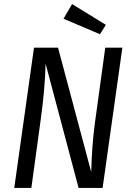

<svg xmlns="http://www.w3.org/2000/svg" viewBox="-20 -923 648 943"><path d="M484 0H366L204 -610Q201 -484 178 -321L134 0H50L147 -689H265L428 -78Q431 -201 445 -311L497 -689H581ZM500 -801 471 -755 292 -831 334 -903Z"/></svg>

Font: Fira Sans Condensed
Style: Italic
Weight: 400
Width: 3
Italic angle: -8°
Designer: bBox Type GmbH & Carrois Corporate GbR & Edenspiekermann AG
Foundry: bBox Type GmbH & Carrois Corporate GbR & Edenspiekermann AG
Version: Version 4.301